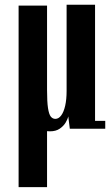

<svg xmlns="http://www.w3.org/2000/svg" viewBox="-20 -543 474 810"><path d="M191 11Q158 11 127.5 -1.8Q97 -14.5 77.8 -49Q58.5 -83.5 58.5 -149.5V-519.5H178.5V-163Q178.5 -113.5 182.5 -87.2Q186.5 -61 194.2 -51.2Q202 -41.5 213.5 -41.5Q227.5 -41.5 238.2 -56Q249 -70.5 255 -97Q261 -123.5 261 -159V-523H381V-33H424V0H274.5L268 -52Q265.5 -40 256.5 -25.2Q247.5 -10.5 231.5 0.2Q215.5 11 191 11ZM58.5 -438H178.5V246.5H58.5Z"/></svg>

Font: Imbue 24pt
Style: Bold
Weight: 700
Designer: Tyler Finck
Foundry: Etcetera Type Company
Version: Version 1.102